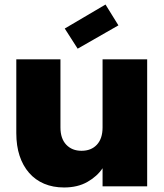

<svg xmlns="http://www.w3.org/2000/svg" viewBox="-20 -823 726 848"><path d="M630 0H433V-80Q409 -44 366 -19.5Q323 5 263 5Q214 5 175 -11.5Q136 -28 108.5 -59.5Q81 -91 66.5 -135Q52 -179 52 -235V-561H247V-260Q247 -211 272.5 -184Q298 -157 340 -157Q383 -157 408 -184Q433 -211 433 -260V-561H630ZM503 -711 323 -608 266 -697 446 -803Z"/></svg>

Font: SVN-Poppins ExtraBold
Style: Regular
Weight: 800
Designer: Ninad Kale (Devanagari), Jonny Pinhorn (Latin)
Foundry: Indian Type Foundry
Version: Version 3.002 2017; ttfautohint (v1.8.3)